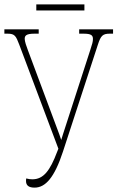

<svg xmlns="http://www.w3.org/2000/svg" viewBox="-20 -848 537 878"><path d="M146 -800H366V-828H146ZM138 10C188 10 229 -36 268 -155L428 -645C441 -685 450 -694 482 -694H497V-714H342V-694H362C396 -694 405 -687 405 -670C405 -658 402 -647 393 -620L268 -234C265 -225 262 -216 260 -208C257 -217 254 -226 251 -234L107 -620C101 -635 93 -659 93 -670C93 -683 97 -694 137 -694H157V-714H0V-694H15C48 -694 53 -683 68 -644L247 -168L241 -153C209 -68 179 -28 128 -28C119 -28 111 -29 100 -32C99 -28 99 -24 99 -20C99 1 113 10 138 10Z"/></svg>

Font: Noto Serif ExtraCondensed Thin
Style: Regular
Weight: 100
Width: 2
Designer: Monotype Design Team
Foundry: Monotype Imaging Inc.
Version: Version 2.013